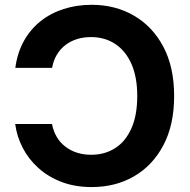

<svg xmlns="http://www.w3.org/2000/svg" viewBox="-20 -757 780 787"><path d="M356.1 9.8Q287.2 9.8 232.1 -11.3Q176.9 -32.4 136.7 -69Q96.4 -105.5 72.7 -151.8Q48.9 -198.1 42.3 -248.8H193.1Q198.8 -219.1 212.7 -195.6Q226.6 -172.2 247.8 -156Q269 -139.7 295.7 -131.1Q322.5 -122.6 353.4 -122.6Q409.6 -122.6 452.2 -149.9Q494.8 -177.2 518.7 -231Q542.6 -284.7 542.6 -363.3Q542.6 -440.5 519 -494.4Q495.3 -548.3 452.6 -576.6Q409.9 -605 352.9 -605Q321.7 -605 294.9 -596.5Q268.2 -588.1 247.3 -571.7Q226.4 -555.3 212.6 -532Q198.8 -508.7 193.6 -478.8H42.8Q51 -540.2 77.5 -588.2Q104 -636.2 145.5 -669.5Q186.9 -702.7 240.5 -720Q294 -737.3 356.1 -737.3Q452 -737.3 528.4 -693.3Q604.8 -649.4 649.3 -565.8Q693.8 -482.2 693.8 -363.3Q693.8 -245.1 649.7 -161.7Q605.6 -78.2 529.3 -34.2Q453 9.8 356.1 9.8Z"/></svg>

Font: Adwaita Sans
Style: Regular
Weight: 400
Designer: Rasmus Andersson
Foundry: rsms
Version: Version 4.001;git-9221beed3